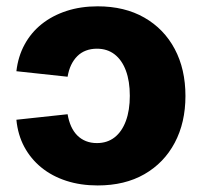

<svg xmlns="http://www.w3.org/2000/svg" viewBox="-20 -564 626 595"><path d="M282.7 10.7Q229.5 10.7 185.3 -3.7Q141.1 -18.1 108.2 -44.9Q75.2 -71.8 55.2 -109.1Q35.2 -146.5 30.8 -192.9L189.5 -210Q192.9 -189.5 200.4 -172.6Q208 -155.8 219.5 -144.3Q231 -132.8 246.3 -126.7Q261.7 -120.6 280.3 -120.6Q312.5 -120.6 335.2 -138.4Q357.9 -156.2 370.1 -189.2Q382.3 -222.2 382.3 -267.1Q382.3 -312.5 370.1 -345.2Q357.9 -377.9 335.2 -395.5Q312.5 -413.1 280.3 -413.1Q261.7 -413.1 246.3 -407.2Q231 -401.4 219.5 -389.9Q208 -378.4 200.4 -362.5Q192.9 -346.7 189.5 -326.2L30.8 -343.3Q36.1 -389.2 56.2 -426Q76.2 -462.9 109.1 -489.3Q142.1 -515.6 186 -530Q230 -544.4 282.7 -544.4Q366.2 -544.4 427.2 -509.5Q488.3 -474.6 521.5 -412.1Q554.7 -349.6 554.7 -266.6Q554.7 -184.1 521.5 -121.6Q488.3 -59.1 427.5 -24.2Q366.7 10.7 282.7 10.7Z"/></svg>

Font: Inter 20pt ExtraBold
Style: Regular
Weight: 800
Version: Version 4.001;git-66647c0bb